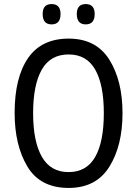

<svg xmlns="http://www.w3.org/2000/svg" viewBox="-20 -915 683 945"><path d="M402 -795Q446 -795 446 -846Q446 -895 402 -895Q358 -895 358 -846Q358 -795 402 -795ZM234 -795Q278 -795 278 -846Q278 -895 234 -895Q190 -895 190 -846Q190 -795 234 -795ZM318 -725Q184 -725 118 -629Q52 -533 52 -359Q52 -200 115 -95Q178 10 318 10Q453 10 518 -94Q583 -198 583 -358Q583 -518 518 -621.5Q453 -725 318 -725ZM318 -647Q406 -647 448.5 -572.5Q491 -498 491 -358Q491 -217 448.5 -142.5Q406 -68 317 -68Q229 -68 186 -143.5Q143 -219 143 -358Q143 -497 185.5 -572Q228 -647 318 -647Z"/></svg>

Font: Noto Sans Display SemiCondensed
Style: Regular
Weight: 400
Width: 4
Designer: Monotype Design team
Foundry: Monotype Imaging Inc.
Version: 1.000